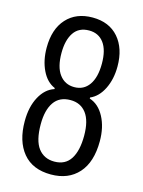

<svg xmlns="http://www.w3.org/2000/svg" viewBox="-113 -796 651 872"><g transform="rotate(15 212.5 -360.0)"><path d="M212.9 8.8Q126.5 8.8 81.3 -45.9Q36.1 -100.6 36.1 -194.8Q36.1 -262.2 61.5 -309.3Q86.9 -356.4 128.9 -370.1V-375Q90.3 -391.1 68.1 -437Q45.9 -482.9 45.9 -543Q45.9 -630.4 90.8 -679.7Q135.7 -729 212.9 -729Q291 -729 335 -678.5Q378.9 -627.9 378.9 -543Q378.9 -483.4 356.2 -437.5Q333.5 -391.6 294.9 -375V-370.1Q338.4 -356 363.8 -308.1Q389.2 -260.3 389.2 -194.8Q389.2 -96.2 342 -43.7Q294.9 8.8 212.9 8.8ZM109.9 -200.2Q109.9 -123.5 137.2 -87.6Q164.6 -51.8 212.9 -51.8Q264.2 -51.8 289.1 -90.6Q314 -129.4 314 -200.2Q314 -270 287.4 -305.4Q260.7 -340.8 212.9 -340.8Q161.1 -340.8 135.5 -303.7Q109.9 -266.6 109.9 -200.2ZM117.2 -537.1Q117.2 -470.7 143.1 -436.3Q168.9 -401.9 212.9 -401.9Q257.3 -401.9 282.2 -437.3Q307.1 -472.7 307.1 -537.1Q307.1 -601.1 282.2 -634.5Q257.3 -668 212.9 -668Q164.6 -668 140.9 -632.8Q117.2 -597.7 117.2 -537.1Z"/></g></svg>

Font: Lumene Sans Condensed
Style: Regular
Weight: 400
Width: 3
Designer: Deni Anggara
Version: Version 1.003;Glyphs 3.1.2 (3151)